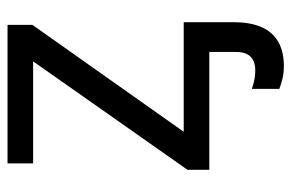

<svg xmlns="http://www.w3.org/2000/svg" viewBox="-152 -424 774 510"><g transform="rotate(-90 235.0 -169.0)"><path d="M424 -536V-470L140 -68H431V65Q431 108 418.5 137.5Q406 167 380 182.5Q354 198 314 198Q295 198 279.5 194Q264 190 254 186V113Q262 116 275 119Q288 122 304 122Q327 122 339.5 109.5Q352 97 352 70V0H39V-58L327 -468H56V-536Z"/></g></svg>

Font: Noto Sans Ambassadori
Style: Regular
Weight: 400
Designer: Monotype Design Team
Foundry: Monotype Imaging Inc.
Version: Version 2.013